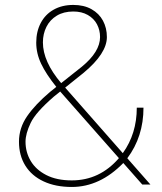

<svg xmlns="http://www.w3.org/2000/svg" viewBox="-20 -741 649 771"><path d="M551.3 0 475.1 -86.4Q381.3 9.8 268.1 9.8Q203.1 9.8 155.3 -12.5Q107.4 -34.7 81.8 -75.7Q56.2 -116.7 56.2 -171.9Q56.2 -227.1 89.1 -274.7Q122.1 -322.3 181.2 -372.1L206.1 -392.1Q165 -443.4 145.3 -484.9Q125.5 -526.4 125.5 -569.8Q125.5 -614.3 143.6 -648.7Q161.6 -683.1 195.3 -702.1Q229 -721.2 274.4 -721.2Q316.9 -721.2 347.4 -704.1Q377.9 -687 393.6 -657.7Q409.2 -628.4 409.2 -592.3Q409.2 -526.4 315.9 -448.7L241.7 -389.2L473.1 -126Q529.3 -204.1 529.3 -308.6H556.2Q556.2 -192.4 491.2 -105.5L584 0ZM225.6 -407.2 308.6 -473.1Q381.8 -533.2 381.8 -592.3Q381.8 -620.1 369.4 -643.6Q356.9 -667 332.5 -680.9Q308.1 -694.8 274.4 -694.8Q235.8 -694.8 208.3 -678.2Q180.7 -661.6 166.5 -633.3Q152.3 -605 152.3 -570.8Q152.3 -493.7 225.6 -407.2ZM268.1 -16.6Q380.4 -16.6 457.5 -106L221.7 -373.5L196.3 -353Q123 -289.6 103 -247.1Q82.5 -204.1 82.5 -171.9Q82.5 -129.9 103.3 -94.7Q124 -59.6 165.8 -38.1Q207.5 -16.6 268.1 -16.6Z"/></svg>

Font: Mardoto Thin
Style: Regular
Weight: 250
Designer: Christian Robertson, Vahan Hovhannisyan
Foundry: Google
Version: Version 1.000